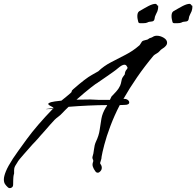

<svg xmlns="http://www.w3.org/2000/svg" viewBox="-104 -839 1016 994"><path d="M-53 135Q-59 135 -63 131Q-72 123 -78 114Q-84 105 -84 90Q-84 74 -73.5 48Q-63 22 -37 -18Q-17 -48 34.5 -118.5Q86 -189 170 -276Q173 -277 173 -279Q173 -282 166.5 -285.5Q160 -289 153 -293Q146 -297 146 -301Q146 -306 160 -310Q174 -314 214 -318Q227 -329 240.5 -339.5Q254 -350 260 -356Q265 -360 266 -362Q267 -364 267 -365V-366Q267 -368 268.5 -370.5Q270 -373 275 -377Q340 -434 371.5 -451Q403 -468 405 -470Q433 -497 470.5 -516.5Q508 -536 546 -555.5Q584 -575 615 -602Q619 -604 623 -611.5Q627 -619 631 -624Q636 -629 649 -631.5Q662 -634 664 -637Q668 -641 675.5 -643Q683 -645 687 -648Q696 -654 708 -654Q726 -654 743.5 -643.5Q761 -633 761 -618Q761 -608 753 -600Q747 -593 737.5 -587.5Q728 -582 722 -574Q716 -567 706 -561.5Q696 -556 691 -551Q645 -496 606 -439.5Q567 -383 535 -327Q549 -328 557 -322Q565 -316 565 -309Q565 -296 542 -296Q537 -296 530.5 -295.5Q524 -295 516 -295Q488 -241 467.5 -186.5Q447 -132 436 -89.5Q425 -47 422 -28Q422 -18 417.5 -6Q413 6 415 8Q418 12 420.5 17.5Q423 23 423 30Q423 44 408 54Q406 55 402 55Q395 55 390.5 49Q386 43 382 36Q379 30 377 24.5Q375 19 375 13Q375 7 378 -2Q379 -3 379 -5Q379 -10 376 -15.5Q373 -21 375 -28Q380 -42 382.5 -65Q385 -88 392 -104Q408 -137 412 -166.5Q416 -196 421 -224.5Q426 -253 444 -283Q444 -282 446.5 -286Q449 -290 451 -295Q407 -295 353.5 -292.5Q300 -290 251 -286Q243 -278 234.5 -270Q226 -262 217 -252Q209 -243 198 -235Q187 -227 179 -219Q172 -212 156.5 -194.5Q141 -177 126 -159.5Q111 -142 104 -135Q101 -131 92.5 -121.5Q84 -112 75.5 -103Q67 -94 64 -91Q34 -57 19 -40Q4 -23 -2 -15.5Q-8 -8 -10 -5Q-12 -2 -14.5 2.5Q-17 7 -26 21Q-31 30 -31 42V51Q-31 55 -31 58.5Q-31 62 -33 66Q-35 75 -35.5 92Q-36 109 -36 116Q-36 126 -41.5 130.5Q-47 135 -53 135ZM407 -322H465L473 -339L474 -340Q501 -367 510.5 -382Q520 -397 522 -407.5Q524 -418 526.5 -428Q529 -438 542 -454Q543 -470 551.5 -479Q560 -488 553 -495Q549 -504 540 -504Q528 -504 507 -486Q498 -478 481 -466Q464 -454 446 -441.5Q428 -429 415.5 -420.5Q403 -412 403 -412L402 -411Q395 -408 365 -384.5Q335 -361 292 -323Q311 -323 329 -323.5Q347 -324 363 -324Q375 -324 386 -323Q397 -322 407 -322ZM172 -279 170 -276Q162 -274 136 -274H135Q130 -274 137 -275Q144 -276 155 -277.5Q166 -279 172 -279ZM798 -719Q791 -719 789 -725Q787 -731 786 -738Q784 -746 784 -756Q784 -763 786 -770Q788 -777 794 -781Q810 -790 821 -796.5Q832 -803 842 -808Q864 -819 877 -819Q883 -819 887 -812.5Q891 -806 891 -810V-811Q891 -813 891.5 -810.5Q892 -808 892 -803Q892 -799 891 -792.5Q890 -786 888 -781Q885 -773 879.5 -763Q874 -753 873 -741Q871 -728 857 -727.5Q843 -727 835 -722Q828 -719 816 -719Q804 -719 799 -719ZM621 -719Q614 -719 612 -725Q610 -731 609 -738Q607 -746 607 -756Q607 -763 609 -770Q611 -777 617 -781Q633 -790 644 -796.5Q655 -803 665 -808Q687 -819 700 -819Q706 -819 710 -812.5Q714 -806 714 -810V-811Q714 -813 714.5 -810.5Q715 -808 715 -803Q715 -799 714 -792.5Q713 -786 711 -781Q708 -773 702.5 -763Q697 -753 696 -741Q694 -728 680 -727.5Q666 -727 658 -722Q651 -719 639 -719Q627 -719 622 -719Z"/></svg>

Font: Vujahday Script
Style: Regular
Weight: 400
Designer: Robert E. Leuschke
Foundry: Robert E. Leuschke
Version: Version 1.010; ttfautohint (v1.8.3)